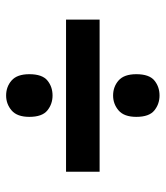

<svg xmlns="http://www.w3.org/2000/svg" viewBox="22 -658 529 612"><g transform="rotate(90 286.0 -352.5)"><path d="M43 -299V-406H528V-299ZM285 -108Q257 -108 237 -125.5Q217 -143 217 -182Q217 -223 237 -239.5Q257 -256 285 -256Q312 -256 332.5 -239.5Q353 -223 353 -182Q353 -143 332.5 -125.5Q312 -108 285 -108ZM285 -449Q257 -449 237 -466.5Q217 -484 217 -523Q217 -564 237 -580.5Q257 -597 285 -597Q312 -597 332.5 -580.5Q353 -564 353 -523Q353 -484 332.5 -466.5Q312 -449 285 -449Z"/></g></svg>

Font: Noto Sans Tamil
Style: Regular
Weight: 400
Designer: Jelle Bosma - Monotype Design Team
Foundry: Monotype Imaging Inc.
Version: Version 2.003